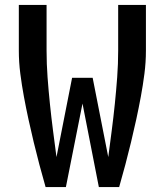

<svg xmlns="http://www.w3.org/2000/svg" viewBox="-20 -755 665 775"><path d="M164 0Q151 -45 139 -90.5Q127 -136 116 -181.5Q105 -227 95 -273Q85 -319 76.5 -365Q68 -411 62 -457.5Q56 -504 56 -551V-735H168V-551Q168 -497 172 -443Q176 -389 181.5 -335.5Q187 -282 194 -228Q201 -174 208 -121L271 -441H354L417 -121Q424 -174 431 -228Q438 -282 443.5 -335.5Q449 -389 453 -443Q457 -497 457 -551V-735H569V-551Q569 -504 563 -457.5Q557 -411 548.5 -365Q540 -319 530 -273Q520 -227 509 -181.5Q498 -136 486 -90.5Q474 -45 461 0H379L313 -337L246 0Z"/></svg>

Font: Iosevka Julsh Curly
Style: Bold
Weight: 700
Designer: Belleve Invis
Foundry: Belleve Invis
Version: Version 15.0.2; ttfautohint (v1.8.4)